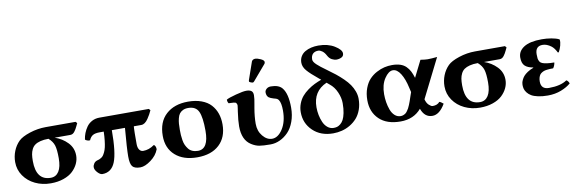

<svg xmlns="http://www.w3.org/2000/svg" viewBox="-51 -1106 4601 1526"><g transform="rotate(-10 2250.0 -343.5)"><path d="M480 -340.8C487.1 -340.8 493.7 -342.4 499.5 -345.5C505.4 -348.6 510.9 -353.6 516.1 -360.6C521.3 -367.6 525.5 -373.8 528.6 -379.2C531.7 -384.5 535.6 -392.3 540.5 -402.3L550.8 -423.8L540 -436H298.8C254.9 -436 211.3 -429 168.2 -414.8C125.1 -400.6 94.4 -384.4 76.2 -366.2C55.3 -345.4 39.3 -320.8 28.1 -292.5C16.8 -264.2 11.2 -234.7 11.2 -204.1C11.2 -163.1 22.6 -126.1 45.4 -93C68.2 -60 98.6 -34.3 136.7 -16.1C174.8 2.1 216.6 11.2 262.2 11.2C300.3 11.2 334.8 5.9 365.7 -4.9C396.6 -15.6 421.5 -29.9 440.2 -47.6C458.9 -65.3 473.2 -84.9 483.2 -106.2C493.1 -127.5 498 -149.4 498 -171.9C498 -212.9 484 -248 455.8 -277.1C427.7 -306.2 393.7 -327.5 354 -340.8ZM269 -32.2C190.3 -32.2 150.9 -84.1 150.9 -188C150.9 -208.5 152 -226.1 154.3 -240.7C156.6 -255.4 161.1 -269.4 167.7 -282.7C174.4 -296.1 183.3 -306.7 194.6 -314.7C205.8 -322.7 220.5 -329 238.8 -333.7C257 -338.5 278.8 -340.8 304.2 -340.8C326 -321.6 340.4 -300.8 347.4 -278.3C354.4 -255.9 357.9 -221.4 357.9 -174.8C357.9 -128.3 350.2 -92.9 334.7 -68.6C319.3 -44.4 297.4 -32.2 269 -32.2Z M1130.9 -436H731.9C709.5 -436 689.2 -431.2 671.1 -421.4C653.1 -411.6 638.6 -398.9 627.7 -383.3C616.8 -367.7 608.2 -351.6 601.8 -335.2C595.5 -318.8 591.1 -302.4 588.9 -286.1C589.5 -281.9 594.8 -278 604.7 -274.4C614.7 -270.8 622.4 -270 627.9 -272C635.4 -289.6 645.5 -302.1 658.2 -309.6C670.9 -317.1 689.5 -320.8 713.9 -320.8H746.6C745.9 -294.4 744.4 -270.7 741.9 -249.5C739.5 -228.4 736.7 -210.7 733.4 -196.5C730.1 -182.4 725.9 -169.8 720.7 -158.9C715.5 -148 710.7 -139.6 706.3 -133.5C701.9 -127.5 696.4 -122.4 689.7 -118.2C683 -113.9 677.5 -111 673.1 -109.4C668.7 -107.7 663.2 -106.1 656.7 -104.5C645 -101.2 635.8 -94.7 629.2 -85C622.5 -75.2 619.1 -65.3 619.1 -55.2C619.1 -41.2 626.1 -26.9 639.9 -12.2C653.7 2.4 666.3 9.8 677.7 9.8C726.9 9.8 761.6 -15.1 781.7 -64.7C801.9 -114.3 812 -199.7 812 -320.8H918C908.5 -210.1 903.8 -133.8 903.8 -91.8C903.8 -53.1 909.4 -26.4 920.7 -12C931.9 2.5 953.3 9.8 984.9 9.8C1009.9 9.8 1038.6 -2.1 1070.8 -25.9C1103 -49.6 1125 -77.6 1136.7 -109.9C1136.7 -118.7 1135 -126.8 1131.6 -134.3C1128.2 -141.8 1123.9 -145.7 1118.7 -146C1090.7 -125.5 1060.7 -115.2 1028.8 -115.2C1016.8 -115.2 1006.8 -120.7 998.8 -131.6C990.8 -142.5 986.8 -158 986.8 -178.2C986.8 -253.1 987.3 -295.7 988.3 -306.2C988.9 -311.4 989.4 -316.2 989.7 -320.8H1049.8C1059.9 -320.8 1069.7 -324.1 1079.1 -330.8C1088.5 -337.5 1097.5 -347.2 1106 -359.9C1114.4 -372.6 1120.9 -383.1 1125.5 -391.4C1130 -399.7 1135.4 -410.5 1141.6 -423.8Z M1202.6 -205.1C1202.6 -138.7 1224.4 -86.3 1267.8 -47.9C1311.3 -9.4 1370.3 9.8 1444.8 9.8C1520.7 9.8 1579.9 -10.2 1622.6 -50C1665.2 -89.9 1686.5 -144.5 1686.5 -213.9C1686.5 -246.1 1681.9 -275.6 1672.6 -302.2C1663.3 -328.9 1649.3 -352.6 1630.4 -373.3C1611.5 -394 1586.4 -410.1 1555.2 -421.6C1523.9 -433.2 1487.8 -439 1446.8 -439C1372.9 -439 1313.7 -418.8 1269.3 -378.4C1224.9 -338.1 1202.6 -280.3 1202.6 -205.1ZM1439.5 -389.2C1480.5 -389.2 1508.2 -373.7 1522.7 -342.8C1537.2 -311.8 1544.4 -259.9 1544.4 -187C1544.4 -89 1515.8 -40 1458.5 -40C1441.9 -40 1427.1 -42.8 1414.1 -48.3C1401 -53.9 1390.5 -61.8 1382.6 -72C1374.6 -82.3 1367.9 -93.2 1362.5 -104.7C1357.2 -116.3 1353.3 -129.8 1350.8 -145.3C1348.4 -160.7 1346.8 -174.6 1345.9 -187C1345.1 -199.4 1344.7 -213.1 1344.7 -228C1344.7 -247.9 1345.2 -264.7 1346.2 -278.6C1347.2 -292.4 1349.5 -306.8 1353.3 -321.8C1357 -336.8 1362.2 -348.8 1368.9 -357.9C1375.6 -367 1384.8 -374.5 1396.7 -380.4C1408.6 -386.2 1422.9 -389.2 1439.5 -389.2Z M2246.6 -250C2246.6 -324.9 2233.6 -378.3 2207.5 -410.2C2189.3 -432.6 2159 -443.8 2116.7 -443.8C2102.1 -443.8 2090.2 -439.7 2081.1 -431.4C2071.9 -423.1 2067.4 -413.9 2067.4 -403.8C2067.4 -385.9 2072.8 -372.2 2083.5 -362.8C2090.7 -356.9 2104 -351.1 2123.5 -345.2C2123.9 -345.2 2125.7 -344.7 2129.2 -343.8C2132.6 -342.8 2134.9 -342.1 2136.2 -341.8C2137.5 -341.5 2139.7 -340.7 2142.8 -339.6C2145.9 -338.5 2148.4 -337.3 2150.1 -336.2C2151.9 -335 2153.9 -333.5 2156 -331.5C2158.1 -329.6 2160 -327.5 2161.6 -325.2C2173 -308.3 2178.7 -279.1 2178.7 -237.8C2178.7 -178.5 2166.3 -129.6 2141.6 -90.8C2116.5 -51.8 2087.9 -32.2 2055.7 -32.2C2027.7 -32.2 2002.5 -45.8 1980.2 -73C1957.9 -100.2 1946.8 -133.1 1946.8 -171.9C1946.8 -209.6 1950.7 -251.3 1958.5 -296.9C1959.5 -303.7 1961.3 -314.3 1964.1 -328.6C1966.9 -342.9 1969 -355.8 1970.5 -367.2C1971.9 -378.6 1972.7 -389.2 1972.7 -398.9C1972.7 -415.2 1968.1 -426.8 1959 -433.6C1949.9 -440.4 1936 -443.8 1917.5 -443.8C1900.6 -443.8 1872.3 -438.6 1832.8 -428.2C1793.2 -417.8 1767.1 -408.7 1754.4 -400.9C1754.4 -387.9 1757.5 -377.6 1763.7 -370.1C1765.6 -370.1 1771.2 -370 1780.3 -369.6C1789.4 -369.3 1797.4 -368.8 1804.2 -368.2C1811 -367.5 1815.8 -366.5 1818.4 -365.2C1821.6 -363.6 1824.5 -360.4 1826.9 -355.7C1829.3 -351 1830.6 -346 1830.6 -340.8C1830.6 -335.3 1829.6 -327.3 1827.6 -316.9C1825.7 -306.5 1824.4 -297.9 1823.7 -291C1816.9 -244.5 1813.5 -205.7 1813.5 -174.8C1813.5 -100.9 1836.4 -49.6 1882.3 -21C1903.5 -7.6 1924.2 0.8 1944.3 4.4C1964.8 8 1995.3 9.8 2035.6 9.8C2061.4 9.8 2086.6 4.1 2111.3 -7.3C2136.1 -18.7 2158.6 -34.9 2179 -55.9C2199.3 -76.9 2215.7 -104.3 2228 -138.2C2240.4 -172 2246.6 -209.3 2246.6 -250ZM2031.7 -682.1C2025.6 -682.1 2019.8 -680.6 2014.4 -677.5C2009 -674.4 2005.4 -670.2 2003.4 -665L1953.6 -522C1953 -520 1952.6 -517.1 1952.6 -513.2C1952.6 -509.9 1956.5 -506.8 1964.1 -503.7C1971.8 -500.6 1977.9 -499 1982.4 -499C1985.4 -499 1989.1 -501.6 1993.7 -506.8L2097.7 -628.9C2100.9 -632.5 2102.5 -637.5 2102.5 -644C2102.5 -653.2 2093.8 -661.8 2076.2 -669.9C2058.6 -678.1 2043.8 -682.1 2031.7 -682.1Z M2580.6 -377C2604.3 -358.4 2622.9 -333.7 2636.2 -302.7C2649.6 -271.8 2656.2 -242.2 2656.2 -213.9C2656.2 -183.6 2653.9 -157.1 2649.2 -134.5C2644.4 -111.9 2638.7 -94.2 2631.8 -81.5C2625 -68.8 2616.7 -58.6 2606.9 -50.8C2597.2 -43 2588.1 -37.9 2579.6 -35.6C2571.1 -33.4 2562 -32.2 2552.2 -32.2C2534 -32.2 2517.7 -38.1 2503.4 -49.8C2489.1 -61.5 2477.9 -76.7 2469.7 -95.5C2461.6 -114.2 2455.5 -133.9 2451.4 -154.5C2447.3 -175.2 2445.3 -196 2445.3 -216.8C2445.3 -303.4 2482.9 -363.1 2558.1 -396ZM2520.5 -426.8C2500.3 -419.3 2481.4 -411.2 2463.6 -402.6C2445.9 -394 2427.7 -382.9 2408.9 -369.4C2390.2 -355.9 2374.2 -341.3 2360.8 -325.7C2347.5 -310.1 2336.6 -291.3 2328.1 -269.5C2319.7 -247.7 2315.4 -224.6 2315.4 -200.2C2315.4 -140.6 2336.3 -90.7 2378.2 -50.5C2420 -10.3 2474.4 9.8 2541.5 9.8C2565.3 9.8 2588.6 6.9 2611.6 1.2C2634.5 -4.5 2656.7 -13.6 2678 -26.1C2699.3 -38.7 2718 -54 2734.1 -72C2750.2 -90.1 2763.1 -112.4 2772.7 -138.9C2782.3 -165.4 2787.1 -194.5 2787.1 -226.1C2787.1 -246.3 2783.4 -266.4 2776.1 -286.4C2768.8 -306.4 2759.2 -325 2747.3 -342.3C2735.4 -359.5 2720.1 -377.4 2701.2 -395.8C2682.3 -414.1 2663.1 -431.2 2643.6 -446.8C2624 -462.4 2601.2 -479.5 2575.2 -498C2544.3 -519.9 2520.5 -538.6 2503.9 -554.2C2486.3 -570.5 2477.5 -584.8 2477.5 -597.2C2477.5 -617 2482.7 -632.2 2493.2 -642.6C2503.6 -653 2518.2 -658.2 2537.1 -658.2C2546.5 -658.2 2557 -654.1 2568.6 -645.8C2580.2 -637.5 2590.3 -624.8 2599.1 -607.9C2607.6 -591.6 2618.5 -580.1 2631.8 -573.2C2645.2 -566.4 2657.4 -563 2668.5 -563C2683.4 -563 2697 -566.1 2709.2 -572.3C2721.4 -578.5 2727.5 -588.7 2727.5 -603C2727.5 -622.9 2709.7 -643.7 2674.1 -665.5C2638.4 -687.3 2595.2 -698.2 2544.4 -698.2C2523.9 -698.2 2504.6 -696.1 2486.6 -691.9C2468.5 -687.7 2452 -681.2 2437 -672.6C2422 -664 2410.2 -652.3 2401.4 -637.7C2392.6 -623 2388.2 -606.1 2388.2 -586.9C2388.2 -564.8 2397 -543.3 2414.6 -522.5C2432.1 -501.6 2462.7 -473.5 2506.3 -438Z M3207 -206.1 3193.8 -168 3183.1 -136.2C3180.5 -129.1 3176.9 -119.7 3172.4 -108.2C3167.8 -96.6 3163.8 -87.9 3160.4 -82C3157 -76.2 3152.7 -69.5 3147.5 -62C3142.3 -54.5 3137.1 -49 3132.1 -45.4C3127 -41.8 3121.2 -38.7 3114.5 -36.1C3107.8 -33.5 3100.6 -32.2 3092.8 -32.2C3074.9 -32.2 3059.1 -38.4 3045.4 -50.8C3031.7 -63.2 3021.2 -79.4 3013.9 -99.6C3006.6 -119.8 3001.2 -140.5 2997.8 -161.6C2994.4 -182.8 2992.7 -204.3 2992.7 -226.1C2992.7 -276.9 3003.7 -318.8 3025.9 -352.1C3048 -385.3 3070.6 -401.9 3093.8 -401.9C3116.5 -401.9 3137.1 -387.2 3155.5 -357.9C3173.9 -328.6 3188.3 -289.7 3198.7 -241.2ZM3093.8 -443.8C3073.6 -443.8 3053.1 -441.5 3032.5 -436.8C3011.8 -432 2990.5 -423.8 2968.5 -412.1C2946.5 -400.4 2927.2 -385.7 2910.4 -367.9C2893.6 -350.2 2879.9 -327 2869.1 -298.3C2858.4 -269.7 2853 -237.6 2853 -202.1C2853 -138.3 2873.3 -87.1 2913.8 -48.3C2954.3 -9.6 3011.4 9.8 3085 9.8C3155.9 9.8 3211.9 -14.5 3252.9 -63C3270.5 -14.5 3300.1 9.8 3341.8 9.8C3380.2 9.8 3414.9 -16.9 3445.8 -70.3C3432.5 -82 3421.9 -88.7 3414.1 -90.3C3401.7 -74.7 3382.6 -66.9 3356.9 -66.9C3349.1 -66.9 3339.3 -72.3 3327.4 -83.3C3315.5 -94.2 3307 -110 3301.8 -130.9L3459 -444.8C3427.1 -441.6 3401.4 -439.9 3381.8 -439.9C3369.5 -439.9 3350.4 -441.9 3324.7 -445.8L3257.8 -312C3251.3 -333.5 3244.1 -351.7 3236.3 -366.7C3228.5 -381.7 3218.4 -395.3 3206.1 -407.5C3193.7 -419.7 3178.2 -428.8 3159.7 -434.8C3141.1 -440.8 3119.1 -443.8 3093.8 -443.8Z M3944.8 -340.8C3952 -340.8 3958.5 -342.4 3964.4 -345.5C3970.2 -348.6 3975.7 -353.6 3981 -360.6C3986.2 -367.6 3990.3 -373.8 3993.4 -379.2C3996.5 -384.5 4000.5 -392.3 4005.4 -402.3L4015.6 -423.8L4004.9 -436H3763.7C3719.7 -436 3676.2 -429 3633.1 -414.8C3589.9 -400.6 3559.2 -384.4 3541 -366.2C3520.2 -345.4 3504.2 -320.8 3492.9 -292.5C3481.7 -264.2 3476.1 -234.7 3476.1 -204.1C3476.1 -163.1 3487.5 -126.1 3510.3 -93C3533 -60 3563.5 -34.3 3601.6 -16.1C3639.6 2.1 3681.5 11.2 3727.1 11.2C3765.1 11.2 3799.6 5.9 3830.6 -4.9C3861.5 -15.6 3886.3 -29.9 3905 -47.6C3923.7 -65.3 3938.1 -84.9 3948 -106.2C3957.9 -127.5 3962.9 -149.4 3962.9 -171.9C3962.9 -212.9 3948.8 -248 3920.7 -277.1C3892.5 -306.2 3858.6 -327.5 3818.8 -340.8ZM3733.9 -32.2C3655.1 -32.2 3615.7 -84.1 3615.7 -188C3615.7 -208.5 3616.9 -226.1 3619.1 -240.7C3621.4 -255.4 3625.9 -269.4 3632.6 -282.7C3639.2 -296.1 3648.2 -306.7 3659.4 -314.7C3670.7 -322.7 3685.4 -329 3703.6 -333.7C3721.8 -338.5 3743.7 -340.8 3769 -340.8C3790.9 -321.6 3805.3 -300.8 3812.3 -278.3C3819.3 -255.9 3822.8 -221.4 3822.8 -174.8C3822.8 -128.3 3815 -92.9 3799.6 -68.6C3784.1 -44.4 3762.2 -32.2 3733.9 -32.2Z M4300.8 -394C4323.2 -394 4346.2 -385.3 4369.6 -367.7C4384.6 -356.3 4398.3 -338.1 4410.6 -313L4418 -314C4426.4 -328.6 4433.2 -345.2 4438.2 -363.8C4443.3 -382.3 4444.8 -398.1 4442.9 -411.1L4440.4 -414.1C4425.5 -421.9 4405.1 -428 4379.4 -432.4C4353.7 -436.8 4327.8 -439 4301.8 -439C4237.6 -439 4189.5 -428.5 4157.2 -407.7C4125 -386.9 4108.9 -359.4 4108.9 -325.2C4108.9 -294.6 4116.2 -272.3 4130.9 -258.3C4145.5 -244.3 4167.5 -234.9 4196.8 -230V-227.1C4178.5 -220.5 4162.5 -212.6 4148.7 -203.4C4134.8 -194.1 4124.3 -185.1 4116.9 -176.5C4109.6 -167.9 4103.8 -158.9 4099.4 -149.4C4095 -140 4092.1 -132.1 4090.8 -125.7C4089.5 -119.4 4088.9 -113.4 4088.9 -107.9C4088.9 -96.5 4090.3 -85.8 4093 -75.7C4095.8 -65.6 4101.3 -55.2 4109.6 -44.4C4117.9 -33.7 4128.7 -24.4 4141.8 -16.6C4155 -8.8 4172.9 -2.4 4195.3 2.4C4217.8 7.3 4243.8 9.8 4273.4 9.8C4312.8 9.8 4348.8 3.4 4381.3 -9.3C4413.9 -22 4440.3 -37.3 4460.4 -55.2C4454.9 -69.8 4447.4 -79.3 4438 -83.5C4403.5 -59.7 4355 -47.9 4292.5 -47.9C4249.8 -47.9 4228.5 -68.8 4228.5 -110.8C4228.5 -122.2 4229.8 -132.4 4232.4 -141.4C4235 -150.3 4238.3 -157.7 4242.2 -163.6C4246.1 -169.4 4251.5 -174.5 4258.3 -178.7C4265.1 -182.9 4271.6 -186.1 4277.8 -188.2C4284 -190.3 4291.8 -192 4301.3 -193.1C4310.7 -194.3 4318.8 -195 4325.7 -195.3C4332.5 -195.6 4341.1 -195.8 4351.6 -195.8C4356.4 -202 4360.5 -209.6 4363.8 -218.8C4367 -227.9 4368.7 -235 4368.7 -240.2C4344.9 -240.2 4325.3 -241.4 4309.8 -243.7C4294.4 -245.9 4282 -248.9 4272.7 -252.7C4263.4 -256.4 4256.5 -262.3 4252 -270.3C4247.4 -278.2 4244.5 -286.2 4243.4 -294.2C4242.3 -302.2 4241.7 -313.5 4241.7 -328.1C4241.7 -372.1 4261.4 -394 4300.8 -394Z"/></g></svg>

Font: Linux Biolinum G
Style: Bold
Weight: 700
Designer: Philipp H. Poll
Foundry: Philipp H. Poll
Version: Version 1.1.0